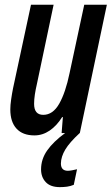

<svg xmlns="http://www.w3.org/2000/svg" viewBox="-20 -560 470 808"><path d="M125 9.8Q75.7 9.8 49.6 -18.6Q23.4 -46.9 23.4 -99.6Q23.4 -117.7 26.9 -141.6Q30.3 -165.5 34.7 -187.5L110.4 -540H205.6L135.3 -206.5Q129.9 -183.6 126.7 -162.4Q123.5 -141.1 123.5 -123Q123.5 -76.7 162.1 -76.7Q202.6 -76.7 229.2 -123.5Q255.9 -170.4 272.9 -252.9L334.5 -540H429.7L315.9 0H239.3L244.6 -67.4H241.7Q218.8 -30.8 189 -10.5Q159.2 9.8 125 9.8ZM231.9 227.5Q192.4 227.5 172.6 206.5Q152.8 185.5 152.8 152.8Q152.8 109.9 178.5 73.2Q204.1 36.6 253.9 0H315.4Q272.9 39.1 254.9 69.1Q236.8 99.1 236.3 127.9Q236.3 158.7 265.6 158.7Q272.9 158.7 283.2 156.7Q293.5 154.8 304.2 152.3L290.5 217.8Q276.4 223.6 262 225.6Q247.6 227.5 231.9 227.5Z"/></svg>

Font: Open Sans Condensed SemiBold
Style: Italic
Weight: 600
Width: 3
Italic angle: -12°
Designer: Monotype Design Team
Foundry: Monotype Imaging Inc.
Version: Version 3.000; ttfautohint (v1.8.4)